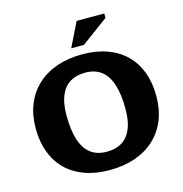

<svg xmlns="http://www.w3.org/2000/svg" viewBox="-130 -1035 1115 1168"><g transform="rotate(-15 427.5 -451.5)"><path d="M437.5 -711Q524.5 -711 593.2 -686Q662 -661 709.8 -614Q757.5 -567 782.5 -500.2Q807.5 -433.5 807.5 -350Q807.5 -266 780.5 -199Q753.5 -132 702.2 -84.5Q651 -37 579.2 -12Q507.5 13 418 13Q330.5 13 261.8 -12Q193 -37 145.2 -84Q97.5 -131 72.5 -197.8Q47.5 -264.5 47.5 -348Q47.5 -432 74.8 -499Q102 -566 153 -613.5Q204 -661 276 -686Q348 -711 437.5 -711ZM429.5 -99.5Q486 -99.5 525.2 -123.2Q564.5 -147 585.2 -196.2Q606 -245.5 606 -321.5Q606 -415 586 -476.5Q566 -538 526 -568.2Q486 -598.5 425.5 -598.5Q369.5 -598.5 330 -574.8Q290.5 -551 269.8 -501.8Q249 -452.5 249 -376.5Q249 -283 269 -221.5Q289 -160 329 -129.8Q369 -99.5 429.5 -99.5ZM382.5 -763.5 457.5 -916H631.5V-888L462.5 -763.5Z"/></g></svg>

Font: Newsreader 9pt
Style: Bold
Weight: 700
Designer: Hugues Gentile
Foundry: Production Type
Version: Version 1.003